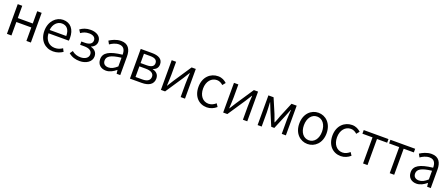

<svg xmlns="http://www.w3.org/2000/svg" viewBox="115 -1910 7651 3280"><g transform="rotate(20 3940.5 -270.5)"><path d="M94 0H176V-245H448V0H529V-540H448V-317H176V-540H94Z M934 13C1008 13 1063 -12 1109 -41L1080 -97C1039 -69 997 -53 943 -53C835 -53 763 -132 758 -252H1127C1130 -266 1131 -283 1131 -301C1131 -457 1053 -554 918 -554C794 -554 677 -445 677 -269C677 -92 791 13 934 13ZM757 -312C768 -423 839 -488 919 -488C1007 -488 1059 -427 1059 -312Z M1419 13C1534 13 1633 -50 1633 -148C1633 -226 1583 -267 1519 -283V-288C1577 -310 1609 -355 1609 -409C1609 -506 1520 -554 1418 -554C1338 -554 1279 -530 1229 -493L1264 -439C1308 -470 1349 -488 1414 -488C1482 -488 1530 -460 1530 -402C1530 -346 1485 -312 1393 -312H1333V-252H1406C1499 -252 1552 -220 1552 -155C1552 -91 1489 -53 1412 -53C1355 -53 1302 -67 1252 -109L1215 -56C1278 -4 1344 13 1419 13Z M1895 13C1963 13 2025 -22 2077 -66H2080L2088 0H2154V-335C2154 -465 2102 -554 1971 -554C1884 -554 1808 -514 1762 -484L1794 -426C1835 -455 1893 -486 1958 -486C2051 -486 2074 -414 2073 -341C1841 -315 1738 -257 1738 -139C1738 -41 1806 13 1895 13ZM1917 -53C1862 -53 1817 -79 1817 -144C1817 -218 1882 -264 2073 -286V-128C2018 -79 1971 -53 1917 -53Z M2330 0H2543C2668 0 2754 -47 2754 -154C2754 -233 2702 -270 2641 -284V-288C2696 -304 2731 -342 2731 -404C2731 -501 2653 -540 2534 -540H2330ZM2410 -312V-481H2525C2614 -481 2651 -450 2651 -396C2651 -344 2613 -312 2519 -312ZM2410 -59V-252H2526C2623 -252 2674 -217 2674 -159C2674 -95 2627 -59 2533 -59Z M2893 0H2969L3183 -320C3204 -353 3235 -403 3256 -437H3261C3256 -366 3252 -294 3252 -236V0H3331V-540H3255L3042 -220C3021 -187 2990 -137 2969 -104H2965C2968 -174 2973 -247 2973 -304V-540H2893Z M3729 13C3794 13 3856 -14 3903 -56L3867 -111C3833 -80 3787 -55 3736 -55C3632 -55 3562 -141 3562 -269C3562 -398 3637 -485 3738 -485C3783 -485 3818 -465 3850 -436L3893 -489C3855 -524 3806 -554 3735 -554C3598 -554 3478 -450 3478 -269C3478 -91 3587 13 3729 13Z M4025 0H4101L4315 -320C4336 -353 4367 -403 4388 -437H4393C4388 -366 4384 -294 4384 -236V0H4463V-540H4387L4174 -220C4153 -187 4122 -137 4101 -104H4097C4100 -174 4105 -247 4105 -304V-540H4025Z M4651 0H4725V-258C4725 -305 4719 -382 4716 -438H4720C4736 -396 4754 -353 4770 -313L4880 -52H4936L5045 -313C5061 -353 5079 -396 5095 -438H5099C5096 -382 5090 -305 5090 -258V0H5165V-540H5071L4962 -277C4948 -232 4929 -188 4911 -144H4906C4891 -188 4873 -232 4857 -277L4745 -540H4651Z M5559 13C5691 13 5807 -91 5807 -269C5807 -450 5691 -554 5559 -554C5427 -554 5311 -450 5311 -269C5311 -91 5427 13 5559 13ZM5559 -55C5462 -55 5395 -141 5395 -269C5395 -398 5462 -485 5559 -485C5657 -485 5724 -398 5724 -269C5724 -141 5657 -55 5559 -55Z M6164 13C6229 13 6291 -14 6338 -56L6302 -111C6268 -80 6222 -55 6171 -55C6067 -55 5997 -141 5997 -269C5997 -398 6072 -485 6173 -485C6218 -485 6253 -465 6285 -436L6328 -489C6290 -524 6241 -554 6170 -554C6033 -554 5913 -450 5913 -269C5913 -91 6022 13 6164 13Z M6568 0H6649V-474H6834V-540H6384V-474H6568Z M7053 0H7134V-474H7319V-540H6869V-474H7053Z M7540 13C7608 13 7670 -22 7722 -66H7725L7733 0H7799V-335C7799 -465 7747 -554 7616 -554C7529 -554 7453 -514 7407 -484L7439 -426C7480 -455 7538 -486 7603 -486C7696 -486 7719 -414 7718 -341C7486 -315 7383 -257 7383 -139C7383 -41 7451 13 7540 13ZM7562 -53C7507 -53 7462 -79 7462 -144C7462 -218 7527 -264 7718 -286V-128C7663 -79 7616 -53 7562 -53Z"/></g></svg>

Font: ChiuKong Gothic MN Normal
Style: Regular
Weight: 350
Designer: Ryoko NISHIZUKA 西塚涼子 (kana, bopomofo & ideographs); Paul D. Hunt (Latin, Greek & Cyrillic); Sandoll Communications 산돌커뮤니
Foundry: Adobe
Version: Version 1.300